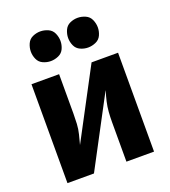

<svg xmlns="http://www.w3.org/2000/svg" viewBox="-139 -866 854 967"><g transform="rotate(-20 288.0 -382.5)"><path d="M56 0H198L397 -375Q397 -375 396 -373V-371Q388 -345 382 -319Q376 -293 374 -266Q372 -239 372 -212V0H520V-530H378L179 -155Q180 -156 180 -157L181 -159Q188 -185 194.5 -211Q201 -237 202.5 -264Q204 -291 204 -318V-530H56ZM388 -606Q409 -606 429.5 -615Q450 -624 459 -644Q468 -664 468 -685Q468 -706 459 -726.5Q450 -747 429.5 -756Q409 -765 388 -765Q367 -765 347 -756Q327 -747 318 -726.5Q309 -706 309 -685Q309 -664 318 -644Q327 -624 347 -615Q367 -606 388 -606ZM188 -606Q209 -606 229.5 -615Q250 -624 259 -644Q268 -664 268 -685Q268 -706 259 -726.5Q250 -747 229.5 -756Q209 -765 188 -765Q167 -765 147 -756Q127 -747 118 -726.5Q109 -706 109 -685Q109 -664 118 -644Q127 -624 147 -615Q167 -606 188 -606Z"/></g></svg>

Font: Iosevka Sparkle Heavy
Style: Regular
Weight: 900
Designer: Belleve Invis
Foundry: Belleve Invis
Version: Version 4.5.0; ttfautohint (v1.8.3)